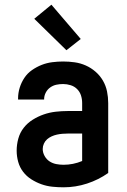

<svg xmlns="http://www.w3.org/2000/svg" viewBox="-20 -790 540 818"><path d="M251 8Q227 8 203 5.5Q179 3 156.5 -5Q134 -13 113.5 -26Q93 -39 78.5 -58Q64 -77 57.5 -100.5Q51 -124 51 -148Q51 -174 58 -199.5Q65 -225 81 -245.5Q97 -266 119.5 -280Q142 -294 166.5 -302.5Q191 -311 217 -314Q243 -317 269 -317H330V-351Q330 -368 325 -383.5Q320 -399 308.5 -410.5Q297 -422 281 -427Q265 -432 249 -432Q234 -432 220 -429Q206 -426 194 -417.5Q182 -409 175 -395.5Q168 -382 168 -368V-366H57V-371Q57 -394 64 -416.5Q71 -439 84 -458.5Q97 -478 116.5 -491.5Q136 -505 157.5 -513.5Q179 -522 202.5 -525Q226 -528 249 -528Q274 -528 298.5 -524.5Q323 -521 345.5 -511Q368 -501 387 -484.5Q406 -468 418.5 -446.5Q431 -425 436 -400.5Q441 -376 441 -351V-53Q400 -24 351 -8Q302 8 251 8ZM251 -88Q271 -88 291 -92Q311 -96 330 -104V-221H269Q257 -221 245.5 -220Q234 -219 222.5 -216.5Q211 -214 200 -209Q189 -204 180.5 -196.5Q172 -189 167 -178Q162 -167 162 -155Q162 -140 170 -125.5Q178 -111 191 -102.5Q204 -94 219.5 -91Q235 -88 251 -88ZM263 -576 126 -710 199 -770 324 -624Z"/></svg>

Font: Moesevka
Style: Bold
Weight: 700
Monospace: yes
Designer: Belleve Invis
Foundry: Belleve Invis
Version: Version 32.5.0; ttfautohint (v1.8.4)